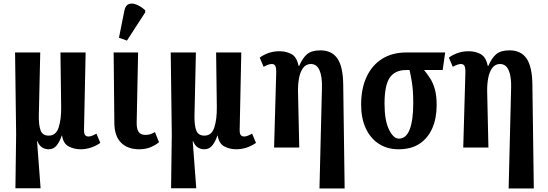

<svg xmlns="http://www.w3.org/2000/svg" viewBox="-20 -832 3092 1083"><path d="M67 230 71 -75 65 -536H207L199 -180Q198 -126 209 -96.5Q220 -67 255 -67Q296 -67 311 -113.5Q326 -160 325 -230L321 -536H463L454 -105Q453 -77 460.5 -69.5Q468 -62 479 -62Q491 -62 502.5 -67.5Q514 -73 524 -78L546 -26Q518 -7 490 1.5Q462 10 435 10Q398 10 367.5 -6Q337 -22 330 -67H328Q319 -38 301.5 -14Q284 10 255 10Q234 10 217.5 -0.5Q201 -11 191 -36H189L209 230Z M765 10Q700 10 662.5 -27.5Q625 -65 625 -141L621 -536H759L751 -143Q750 -106 761.5 -88.5Q773 -71 801 -71Q816 -71 828 -75Q840 -79 854 -87L877 -30Q860 -15 831.5 -2.5Q803 10 765 10ZM696 -603 651 -619 682 -774Q688 -802 706.5 -809Q725 -816 750 -806Q775 -796 799 -774V-762Z M945 230 949 -75 943 -536H1085L1077 -180Q1076 -126 1087 -96.5Q1098 -67 1133 -67Q1174 -67 1189 -113.5Q1204 -160 1203 -230L1199 -536H1341L1332 -105Q1331 -77 1338.5 -69.5Q1346 -62 1357 -62Q1369 -62 1380.5 -67.5Q1392 -73 1402 -78L1424 -26Q1396 -7 1368 1.5Q1340 10 1313 10Q1276 10 1245.5 -6Q1215 -22 1208 -67H1206Q1197 -38 1179.5 -14Q1162 10 1133 10Q1112 10 1095.5 -0.5Q1079 -11 1069 -36H1067L1087 230Z M1782 231 1796 -335Q1798 -399 1782.5 -435Q1767 -471 1733 -471Q1706 -471 1689.5 -448.5Q1673 -426 1666.5 -390Q1660 -354 1661 -313L1668 0H1526L1538 -419Q1539 -447 1533.5 -459Q1528 -471 1513 -471Q1504 -471 1492.5 -467Q1481 -463 1467 -455L1445 -507Q1463 -521 1492 -532Q1521 -543 1557 -543Q1594 -543 1624 -527Q1654 -511 1664 -461H1668Q1686 -504 1711.5 -526Q1737 -548 1787 -548Q1852 -548 1883.5 -501.5Q1915 -455 1916 -354L1924 231Z M2228 10Q2164 10 2116.5 -21Q2069 -52 2043 -108.5Q2017 -165 2017 -241Q2017 -333 2048 -399Q2079 -465 2136 -500.5Q2193 -536 2271 -536H2491L2477 -437H2372Q2390 -415 2406 -390.5Q2422 -366 2432.5 -330Q2443 -294 2443 -239Q2443 -166 2419 -110Q2395 -54 2347.5 -22Q2300 10 2228 10ZM2230 -50Q2271 -50 2291 -102Q2311 -154 2311 -251Q2311 -321 2303.5 -367Q2296 -413 2290 -437H2271Q2208 -437 2178.5 -394Q2149 -351 2149 -247Q2149 -153 2174 -101.5Q2199 -50 2230 -50Z M2849 231 2863 -335Q2865 -399 2849.5 -435Q2834 -471 2800 -471Q2773 -471 2756.5 -448.5Q2740 -426 2733.5 -390Q2727 -354 2728 -313L2735 0H2593L2605 -419Q2606 -447 2600.5 -459Q2595 -471 2580 -471Q2571 -471 2559.5 -467Q2548 -463 2534 -455L2512 -507Q2530 -521 2559 -532Q2588 -543 2624 -543Q2661 -543 2691 -527Q2721 -511 2731 -461H2735Q2753 -504 2778.5 -526Q2804 -548 2854 -548Q2919 -548 2950.5 -501.5Q2982 -455 2983 -354L2991 231Z"/></svg>

Font: Noto Serif ExtraCondensed
Style: Bold
Weight: 700
Width: 2
Designer: Monotype Design Team
Foundry: Monotype Imaging Inc.
Version: Version 2.014; ttfautohint (v1.8.4.7-5d5b)